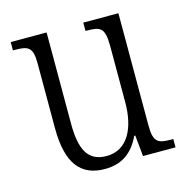

<svg xmlns="http://www.w3.org/2000/svg" viewBox="-86 -619 698 713"><g transform="rotate(-15 263.0 -263.0)"><path d="M233 10C296 10 340 -19 369 -81H373L381 0H506V-32H499C449 -32 430 -38 430 -104V-536H295V-504H300C352 -504 369 -497 369 -426V-210C369 -111 332 -35 251 -35C178 -35 154 -88 154 -186V-536H16V-504H23C74 -504 92 -497 92 -434V-185C92 -47 141 10 233 10Z"/></g></svg>

Font: Noto Serif Thai Condensed Light
Style: Regular
Weight: 300
Width: 3
Designer: Monotype Design Team
Foundry: Monotype Imaging Inc.
Version: Version 2.002